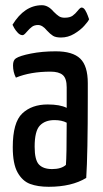

<svg xmlns="http://www.w3.org/2000/svg" viewBox="-20 -707 394 737"><path d="M28 0ZM311 -24Q255 10 167 10Q125 10 95.5 -1Q66 -12 47.5 -45Q29 -78 29 -142Q29 -237 65.5 -271.5Q102 -306 163 -306Q210 -306 236 -293V-372Q236 -406 221 -419Q206 -432 174 -432Q97 -432 41 -409Q30 -430 30 -456Q30 -476 41 -483Q56 -493 99 -501.5Q142 -510 194 -510Q259 -510 288 -482Q317 -454 317 -388V-335Q317 -115 311 -24ZM189 -246Q153 -246 133 -225Q113 -204 113 -144Q113 -93 129.5 -75.5Q146 -58 180 -58Q215 -58 233 -74Q236 -108 236 -236Q217 -246 189 -246ZM141 -687Q165 -687 186 -662Q198 -650 206.5 -644.5Q215 -639 228 -639Q248 -639 258.5 -646.5Q269 -654 278.5 -666Q288 -678 293 -678Q301 -678 307 -668Q313 -658 317 -647Q321 -636 322 -633Q318 -624 303 -607.5Q288 -591 264.5 -577Q241 -563 214 -563Q194 -563 183.5 -569.5Q173 -576 160 -590Q143 -611 126 -611Q112 -611 102.5 -604Q93 -597 82.5 -584.5Q72 -572 67 -572Q57 -572 48.5 -581Q40 -590 34.5 -599.5Q29 -609 28 -612Q74 -687 141 -687Z"/></svg>

Font: Yanone Kaffeesatz
Style: Regular
Weight: 400
Designer: Yanone (Cyrillic: Daniel Pouzeot & Huerta Tipografica)
Foundry: Yanone
Version: Version 1.100;PS 001.100;hotconv 1.0.70;makeotf.lib2.5.58329